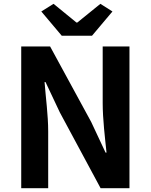

<svg xmlns="http://www.w3.org/2000/svg" viewBox="-20 -984 789 1004"><path d="M91 0H232V-297C232 -382 219 -475 213 -555H218L293 -396L506 0H657V-741H517V-445C517 -361 529 -263 537 -186H532L457 -346L242 -741H91ZM303 -797H461L568 -924L505 -964L384 -866H380L260 -964L196 -924Z"/></svg>

Font: Noto Sans JP
Style: Bold
Weight: 700
Designer: Ryoko NISHIZUKA 西塚涼子 (kana, bopomofo & ideographs); Paul D. Hunt (Latin, Greek & Cyrillic); Sandoll Communications 산돌커뮤니
Foundry: Adobe
Version: Version 2.004;hotconv 1.0.118;makeotfexe 2.5.65603